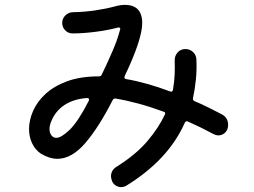

<svg xmlns="http://www.w3.org/2000/svg" viewBox="-20 -743 1040 787"><path d="M890 -274Q915 -260 915 -231Q915 -211 903 -199.5Q891 -188 875 -188Q866 -188 856 -193Q830 -207 803.5 -220Q777 -233 750 -245Q748 -246 746 -246Q741 -246 738 -241Q704 -164 644 -99.5Q584 -35 498 18Q488 24 476 24Q466 24 455.5 18Q445 12 440 1Q435 -11 435 -20Q435 -45 457 -59Q537 -109 584 -164.5Q631 -220 656 -274Q657 -276 657 -278Q657 -284 651 -285Q597 -305 547 -318.5Q497 -332 454 -339H451Q445 -339 442 -333Q385 -221 329.5 -156.5Q274 -92 215 -92Q183 -92 148 -113Q125 -128 112 -155Q99 -182 99 -214Q99 -250 115.5 -288Q132 -326 166.5 -358Q201 -390 255.5 -410Q310 -430 386 -430Q394 -430 397 -437Q417 -478 439.5 -529.5Q462 -581 472 -621Q472 -622 472.5 -622.5Q473 -623 473 -624Q473 -632 463 -630Q422 -619 371 -612.5Q320 -606 277 -606Q260 -606 247.5 -618.5Q235 -631 235 -649Q235 -667 248 -680Q261 -693 280 -693Q327 -694 371 -700.5Q415 -707 452 -717Q473 -723 492 -723Q539 -723 555 -690Q563 -672 563 -649Q563 -582 491 -431Q490 -429 490 -426Q490 -421 496 -419Q538 -412 584 -399Q630 -386 678 -368Q679 -368 679.5 -367.5Q680 -367 681 -367Q687 -367 689 -375Q695 -410 696 -440.5Q697 -471 696 -496Q696 -515 708.5 -528.5Q721 -542 740 -542Q758 -542 771 -530Q784 -518 785 -500Q787 -457 783 -417.5Q779 -378 771 -340V-337Q771 -332 776 -329Q805 -317 833 -303Q861 -289 890 -274ZM189 -243Q183 -228 183 -214Q183 -199 190.5 -188.5Q198 -178 211 -178Q231 -178 265.5 -211Q300 -244 344 -330Q345 -332 345 -335Q345 -342 335 -341Q281 -337 243.5 -312Q206 -287 189 -243Z"/></svg>

Font: Kiwi Maru Medium
Style: Regular
Weight: 500
Designer: Hiroki-Chan
Version: Version 1.100